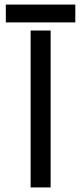

<svg xmlns="http://www.w3.org/2000/svg" viewBox="-20 -820 355 840"><path d="M5.5 -722V-800H309.5V-722ZM114 0V-686.5H201.5V0Z"/></svg>

Font: Big Shoulders Stencil Display SemiBold
Style: Regular
Weight: 600
Designer: Patric King
Foundry: XO Type Co
Version: Version 1.000